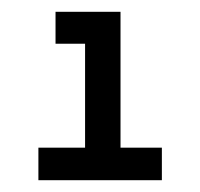

<svg xmlns="http://www.w3.org/2000/svg" viewBox="-20 -746 339 325"><path d="M124 -441V-672L169 -726H184V-496L139 -441ZM45 -441V-496H124V-441ZM139 -441 184 -496H254V-441ZM74 -672V-726H169L124 -672Z"/></svg>

Font: Foldit
Style: Regular
Weight: 400
Version: Version 1.003